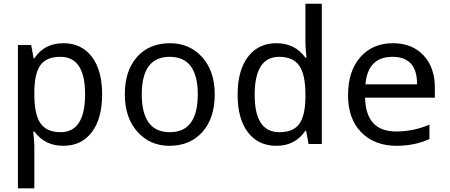

<svg xmlns="http://www.w3.org/2000/svg" viewBox="-20 -780 2440 1040"><path d="M166 -67.9H160.2Q166 -4.9 166 11.2V240.2H77.1V-536.1H148.9L162.1 -463.9H166Q219.7 -545.9 323.2 -545.9Q421.4 -545.9 477.3 -472.9Q533.2 -399.9 533.2 -269Q533.2 -137.2 477.1 -63.7Q420.9 9.8 323.2 9.8Q222.2 9.8 166 -67.9ZM166 -289.1V-269Q166 -158.2 200 -111.1Q233.9 -64 308.1 -64Q440.9 -64 440.9 -270Q440.9 -472.2 307.1 -472.2Q232.9 -472.2 200.4 -429.2Q168 -386.2 166 -289.1Z M897.9 9.8Q792.5 9.8 724.4 -66.2Q656.2 -142.1 656.2 -269Q656.2 -397.5 722.4 -471.7Q788.6 -545.9 900.9 -545.9Q1007.3 -545.9 1075.2 -470.2Q1143.1 -394.5 1143.1 -269Q1143.1 -139.6 1076.2 -64.9Q1009.3 9.8 897.9 9.8ZM899.9 -64Q1051.3 -64 1051.3 -269Q1051.3 -472.2 898.9 -472.2Q748 -472.2 748 -269Q748 -64 899.9 -64Z M1638.2 -71.8H1634.3Q1579.1 9.8 1477.1 9.8Q1378.9 9.8 1323 -63.2Q1267.1 -136.2 1267.1 -267.1Q1267.1 -398.9 1323.2 -472.4Q1379.4 -545.9 1477.1 -545.9Q1577.6 -545.9 1634.3 -467.8H1640.1Q1634.3 -530.8 1634.3 -546.9V-759.8H1723.1V0H1651.4ZM1634.3 -247.1V-267.1Q1634.3 -377.9 1600.3 -425Q1566.4 -472.2 1492.2 -472.2Q1359.4 -472.2 1359.4 -266.1Q1359.4 -64 1493.2 -64Q1567.4 -64 1599.9 -107.2Q1632.3 -150.4 1634.3 -247.1Z M2335.4 -251H1957.5Q1961.4 -67.9 2125.5 -67.9Q2220.7 -67.9 2306.2 -105V-26.9Q2225.1 9.8 2128.4 9.8Q2008.8 9.8 1937 -63.2Q1865.2 -136.2 1865.2 -264.2Q1865.2 -394 1931.4 -470Q1997.6 -545.9 2108.4 -545.9Q2211.9 -545.9 2273.7 -480.5Q2335.4 -415 2335.4 -306.2ZM1959.5 -323.2H2239.3Q2239.3 -472.2 2106.4 -472.2Q1972.2 -472.2 1959.5 -323.2Z"/></svg>

Font: Apple Sans Adjectives
Style: Regular
Weight: 400
Monospace: yes
Foundry: Apple Sans Adjectives
Version: Version 0.01